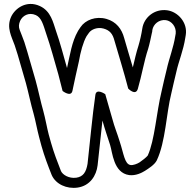

<svg xmlns="http://www.w3.org/2000/svg" viewBox="-20 -804 968 954"><path d="M80 -700C91 -725 122 -745 158 -729C186 -716 194 -684 210 -635C231 -575 251 -500 270 -434C277 -408 284 -380 291 -352C291 -352 333 -319 340 -353C348 -392 363 -460 372 -499C380 -546 393 -594 410 -624L422 -641C433 -657 463 -671 495 -662C526 -653 540 -636 549 -601C568 -535 597 -442 617 -364C617 -364 654 -325 665 -363C685 -432 696 -501 716 -561C723 -584 730 -618 735 -642C735 -643 736 -644 736 -645L737 -655C742 -684 770 -708 804 -704C833 -700 857 -670 853 -637L851 -626C842 -567 821 -517 808 -458C799 -422 791 -387 783 -351C757 -245 749 -107 714 -31C707 -22 685 -5 673 3C662 10 641 18 629 16C599 12 595 -40 575 -100C562 -143 549 -172 538 -214C527 -254 514 -296 503 -336C503 -336 459 -367 454 -333C440 -241 424 -67 415 10C408 52 393 74 359 79C322 84 291 64 283 46C265 0 248 -44 234 -93L222 -136C214 -166 205 -217 195 -253C183 -294 170 -357 157 -404C143 -453 130 -498 116 -546L101 -595C93 -618 85 -636 78 -655C72 -670 73 -684 80 -700ZM35 -720C11 -667 38 -621 53 -579L68 -532C82 -485 95 -438 109 -390C121 -346 134 -283 147 -239C156 -207 165 -157 174 -124L186 -79C201 -26 218 18 237 66C257 111 311 136 366 128C427 119 459 69 465 17C471 -34 480 -123 489 -205C502 -158 514 -125 527 -84C539 -48 543 55 622 66C654 70 684 55 700 45C717 34 748 15 759 -7C803 -100 806 -240 831 -339C840 -376 847 -412 856 -446C868 -501 891 -552 901 -618L903 -630C913 -692 864 -746 810 -753C747 -761 695 -717 687 -662C683 -635 675 -600 668 -577C657 -543 649 -507 640 -469C625 -521 608 -575 597 -615C585 -660 558 -696 509 -710C456 -725 404 -705 380 -669L368 -651L367 -649C337 -597 328 -532 313 -466C296 -526 278 -595 258 -651C244 -692 233 -749 178 -774C113 -804 55 -764 35 -720Z"/></svg>

Font: Blanket
Style: BlkOutline
Weight: 900
Foundry: Cannot Into Space Fonts
Version: Version 0.9